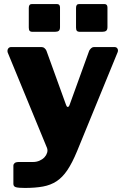

<svg xmlns="http://www.w3.org/2000/svg" viewBox="-20 -762 618 947"><path d="M276 -725V-628Q276 -615 270 -610Q264 -605 250 -605H142Q130 -605 126 -610Q122 -615 122 -626V-723Q122 -742 137 -742H261Q276 -742 276 -725ZM510 -725V-628Q510 -615 503.5 -610Q497 -605 483 -605H376Q363 -605 359 -610Q355 -615 355 -626V-723Q355 -742 370 -742H495Q510 -742 510 -725ZM103 165Q72 165 59 161.5Q46 158 46 145V55Q46 48 52 42.5Q58 37 74 37H143Q161 37 176 30Q191 23 200 13Q209 3 212.5 -9Q216 -21 212 -32L18 -503Q15 -514 20 -522Q25 -530 36 -530H184Q193 -530 199.5 -524.5Q206 -519 209 -512L306 -244Q309 -235 314 -234.5Q319 -234 323 -244L420 -512Q424 -519 430 -524.5Q436 -530 444 -530H544Q555 -530 559.5 -522Q564 -514 560 -504L360 -16Q336 42 312 77.5Q288 113 259 132Q230 151 192 158Q154 165 103 165Z"/></svg>

Font: Libre Franklin ExtraBold
Style: Regular
Weight: 800
Designer: Pablo Impallari, Rodrigo Fuenzalida, Nhung Nguyen
Foundry: Impallari Type
Version: Version 3.000